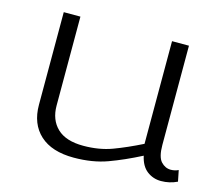

<svg xmlns="http://www.w3.org/2000/svg" viewBox="-83 -641 872 757"><g transform="rotate(15 353.0 -262.0)"><path d="M275 10Q185 10 137 -34Q89 -78 89 -156V-534H157V-171Q157 -113 192.5 -79Q228 -45 299 -45Q364 -45 416.5 -64.5Q469 -84 531 -115V-534H600V-129Q600 -80 617 -61.5Q634 -43 657 -43Q673 -43 688 -50L697 -5Q666 10 631 10Q599 10 574 -9Q549 -28 540 -69Q472 -34 411.5 -12Q351 10 275 10Z"/></g></svg>

Font: Georama Extended Light
Style: Regular
Weight: 300
Width: 7
Designer: Jean-Baptiste Levee
Foundry: Production Type
Version: Version 1.000